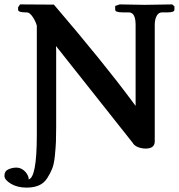

<svg xmlns="http://www.w3.org/2000/svg" viewBox="-70 -667 812 872"><path d="M97.2 -547.9 98.1 -546.9Q93.3 -567.9 79.1 -589.4Q64.9 -610.8 51.8 -610.8H45.9Q11.7 -610.8 12.2 -623V-633.8L21 -647L174.8 -646Q399.9 -382.8 528.8 -209Q541 -192.9 545.9 -186V-554.2Q545.9 -611.3 514.2 -610.8H487.8Q452.6 -610.8 453.1 -623V-640.1L474.1 -647Q553.2 -645 587.9 -645L711.9 -647L722.2 -638.2V-623Q722.2 -610.8 691.9 -610.8H666Q649.9 -610.8 641.4 -594.5Q632.8 -578.1 632.8 -554.2V-24.9Q632.8 8.3 589.8 7.8Q550.8 5.9 534.2 -15.1H535.2Q273.9 -344.2 189 -452.1Q188 -453.1 186.5 -455.1Q185.1 -457 184.1 -458Q184.1 -455.1 184.6 -448.5Q185.1 -441.9 185.1 -438V-91.8Q185.1 -48.8 184.1 -23.9Q183.1 1 179.4 38.6Q175.8 76.2 167.5 97.7Q159.2 119.1 144.5 142.1Q129.9 165 106.4 175Q83 185.1 50.8 185.1Q8.8 185.1 -20.5 167.5Q-49.8 149.9 -49.8 131.8Q-49.8 109.9 -32 102.1Q-14.2 94.2 3.9 94.2Q22.9 94.2 38.1 106.7Q53.2 119.1 59.1 137.2Q62 147 58.1 147.9Q97.2 145 97.2 -55.2Z"/></svg>

Font: Linux Libertine
Style: Semibold
Weight: 600
Designer: Philipp H. Poll
Foundry: Philipp H. Poll
Version: Version 5.1.2 ; ttfautohint (v0.9)